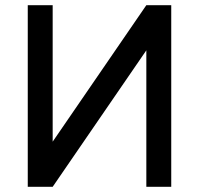

<svg xmlns="http://www.w3.org/2000/svg" viewBox="-20 -720 766 740"><path d="M640 -700V0H544V-526L183 0H87V-700H183V-174L544 -700Z"/></svg>

Font: Unageo
Style: Medium
Weight: 500
Designer: Richard Sepsi
Foundry: Richard Sepsi
Version: Version 2.000